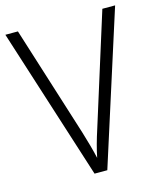

<svg xmlns="http://www.w3.org/2000/svg" viewBox="-108 -793 732 872"><g transform="rotate(-15 258.0 -357.0)"><path d="M516 -714H456L293 -195C277 -146 266 -106 258 -66C249 -106 237 -148 223 -194L59 -714H0L228 0H288Z"/></g></svg>

Font: Noto Sans Gujarati UI SemiCondensed Light
Style: Regular
Weight: 300
Width: 4
Designer: Jelle Bosma - Monotype Design Team, Universal Thirst
Foundry: Monotype Imaging Inc.
Version: Version 2.106